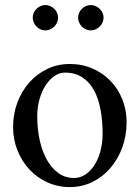

<svg xmlns="http://www.w3.org/2000/svg" viewBox="-20 -742 563 773"><path d="M111.8 -670.9Q111.8 -681.2 116 -690.4Q120.1 -699.7 127 -706.5Q133.8 -713.4 143.1 -717.5Q152.3 -721.7 162.6 -721.7Q172.9 -721.7 182.1 -717.5Q191.4 -713.4 198.5 -706.5Q205.6 -699.7 209.7 -690.4Q213.9 -681.2 213.9 -670.9Q213.9 -660.6 209.7 -651.4Q205.6 -642.1 198.5 -635Q191.4 -627.9 182.1 -623.8Q172.9 -619.6 162.6 -619.6Q152.3 -619.6 143.1 -623.8Q133.8 -627.9 127 -635Q120.1 -642.1 116 -651.4Q111.8 -660.6 111.8 -670.9ZM294.4 -670.9Q294.4 -681.2 298.6 -690.4Q302.7 -699.7 309.6 -706.5Q316.4 -713.4 325.7 -717.5Q335 -721.7 345.2 -721.7Q355.5 -721.7 364.7 -717.5Q374 -713.4 381.3 -706.5Q388.7 -699.7 392.8 -690.4Q397 -681.2 397 -670.9Q397 -660.6 392.8 -651.4Q388.7 -642.1 381.3 -635Q374 -627.9 364.7 -623.8Q355.5 -619.6 345.2 -619.6Q335 -619.6 325.7 -623.8Q316.4 -627.9 309.6 -635Q302.7 -642.1 298.6 -651.4Q294.4 -660.6 294.4 -670.9ZM277.8 -25.4Q303.2 -25.4 324.2 -39.6Q345.2 -53.7 360.6 -77.9Q376 -102.1 384.5 -134.3Q393.1 -166.5 393.1 -203.1Q393.1 -254.4 385 -299.3Q377 -344.2 358.9 -377.7Q340.8 -411.1 311.8 -430.4Q282.7 -449.7 241.2 -449.7Q219.2 -449.7 199 -435.8Q178.7 -421.9 163.3 -397.9Q147.9 -374 138.9 -342Q129.9 -310.1 129.9 -273.9Q129.9 -222.7 139.9 -177.5Q149.9 -132.3 168.9 -98.4Q188 -64.5 215.3 -44.9Q242.7 -25.4 277.8 -25.4ZM261.2 11.2Q211.9 11.2 170.2 -8.1Q128.4 -27.3 97.9 -60.3Q67.4 -93.3 50 -137.2Q32.7 -181.2 32.7 -230.5Q32.7 -283.2 50 -329.3Q67.4 -375.5 97.9 -409.9Q128.4 -444.3 170.2 -464.4Q211.9 -484.4 261.2 -484.4Q310.5 -484.4 352.5 -466.1Q394.5 -447.8 425 -416Q455.6 -384.3 472.7 -341.6Q489.7 -298.8 489.7 -250.5Q489.7 -196.8 472.7 -149.4Q455.6 -102.1 425 -66.2Q394.5 -30.3 352.5 -9.5Q310.5 11.2 261.2 11.2Z"/></svg>

Font: Khmer Busra Bunong
Style: Regular
Weight: 400
Designer: D. Kanjahn
Version: Version 7.100; 2014